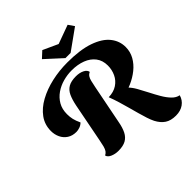

<svg xmlns="http://www.w3.org/2000/svg" viewBox="-259 -1059 1374 1374"><g transform="rotate(-45 427.5 -372.0)"><path d="M560.7 -230.7 486 -301Q537.3 -302.3 572.3 -325.5Q607.3 -348.7 624.8 -386Q642.3 -423.3 642.3 -465.7Q642.3 -517.7 615.2 -553.2Q588 -588.7 541 -606.7Q494 -624.7 433.7 -624.7Q390 -624.7 346.7 -612.7Q303.3 -600.7 267.7 -576Q232 -551.3 210.5 -514.2Q189 -477 189 -426.3Q189 -398.3 194.7 -373.7Q200.3 -349 215.7 -316.3Q201.7 -302 182.5 -295.3Q163.3 -288.7 147.3 -288.7Q107.3 -288.7 79.2 -307.2Q51 -325.7 36.7 -356.2Q22.3 -386.7 22.3 -422.3Q22.3 -486.3 58 -535.5Q93.7 -584.7 155.2 -618.3Q216.7 -652 293.3 -669.3Q370 -686.7 452.3 -686.7Q582.3 -686.7 665 -657.8Q747.7 -629 787 -579.8Q826.3 -530.7 826.3 -469.3Q826.3 -421.7 803.7 -381.2Q781 -340.7 742.5 -309.7Q704 -278.7 657 -258.2Q610 -237.7 560.7 -230.7ZM264.3 20Q232 20 205 8.3Q178 -3.3 172.7 -24.3Q188 -32 196.5 -44.3Q205 -56.7 210.7 -78Q216.3 -99.3 222.3 -131.7L279.3 -424.3Q289.3 -474 304.7 -507.2Q320 -540.3 348.5 -556.8Q377 -573.3 426 -573.3Q461.7 -573.3 488.5 -560.2Q515.3 -547 518.3 -525Q502.7 -518.3 493.8 -505.3Q485 -492.3 480.3 -472Q475.7 -451.7 469 -420.3L410.7 -124.7Q402 -76.7 385.7 -44.3Q369.3 -12 340.7 4Q312 20 264.3 20ZM733.7 132.7Q682.3 132.7 650.3 111.3Q618.3 90 596.3 47.7Q585 25 575.2 -5Q565.3 -35 555.7 -70.2Q546 -105.3 535.5 -143.8Q525 -182.3 513 -222.2Q501 -262 486 -301L630.3 -254.3Q652.3 -233.3 672.5 -197.8Q692.7 -162.3 713 -122.2Q733.3 -82 755 -44.8Q776.7 -7.7 801.5 17.8Q826.3 43.3 855.3 48.3Q845 86.7 813 109.7Q781 132.7 733.7 132.7ZM465 -718 340.7 -831.7 388.3 -875.7 502 -823.7 644.7 -875.7 675.3 -831.3 517.3 -718Z"/></g></svg>

Font: Sansita Swashed Light
Style: Regular
Weight: 300
Designer: Pablo Cosgaya
Foundry: Omnibus-Type
Version: Version 1.003